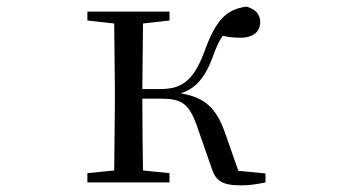

<svg xmlns="http://www.w3.org/2000/svg" viewBox="-20 -551 1040 580"><path d="M618 -47C631 -4 650 9 711 9C732 9 760 5 782 0V-27L700 -35L659 -152C632 -227 597 -257 526 -269C569 -283 599 -313 624 -383C634 -410 642 -428 653 -443C668 -439 685 -437 707 -437C743 -437 766 -454 766 -484C766 -508 752 -523 725 -531C662 -523 631 -488 597 -394C562 -300 523 -282 463 -282H410L412 -480L492 -489V-516H244V-489L325 -480L327 -288V-229L325 -36L244 -28V0H492V-28L412 -36C411 -92 410 -176 410 -253H464C527 -253 550 -240 574 -173Z"/></svg>

Font: Harano Aji Mincho CN
Style: Regular
Weight: 400
Foundry: Masamichi Hosoda
Version: HaranoAjiMinchoCN-Regular version 20230610;ttx 4.39.4